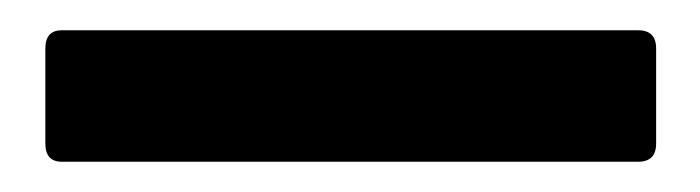

<svg xmlns="http://www.w3.org/2000/svg" viewBox="-20 38 463 127"><path d="M21 145Q10 145 10 133V70Q10 58 21 58H402Q414 58 414 70V133Q414 145 402 145Z"/></svg>

Font: Sofia Sans Condensed
Style: Bold
Weight: 700
Designer: Botio Nikoltchev, Ani Petrova
Foundry: lettersoup
Version: Version 4.101; ttfautohint (v1.8.4.7-5d5b)